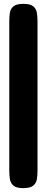

<svg xmlns="http://www.w3.org/2000/svg" viewBox="-20 -748 242 993"><path d="M100 225Q64 225 49 211.5Q34 198 31 177Q28 156 28 134V-639Q28 -661 31 -681.5Q34 -702 49.5 -715Q65 -728 101 -728Q138 -728 153 -714.5Q168 -701 171 -680.5Q174 -660 174 -638V136Q174 157 171 177.5Q168 198 152.5 211.5Q137 225 100 225Z"/></svg>

Font: Fredoka
Style: Bold
Weight: 700
Designer: Ben Nathan
Foundry: Milena B. Brandão, Ben Nathan
Version: Version 2.001